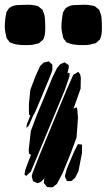

<svg xmlns="http://www.w3.org/2000/svg" viewBox="-64 -785 450 810"><path d="M149 -467 95 -337 80 -303 78 -302 58 -256 48 -245V-253L50 -263L59 -285L64 -298L59 -300L58 -313V-347L64 -406L85 -462L105 -506L120 -521L133 -524L142 -526L151 -518L157 -512V-501V-490ZM210 -407 95 -130 66 -61 47 -43 40 -47V-53L42 -66L53 -97L67 -132L59 -136L58 -141L57 -152L66 -232L91 -299L129 -390L156 -456L176 -497L189 -513L199 -518L209 -522L219 -515L226 -510V-499L220 -475L222 -478L230 -476L229 -463ZM265 -288 259 -205 235 -140 200 -54 176 -9 167 -2 158 5H146L135 4L128 -4L121 -13L122 -27L125 -36L123 -32L109 -18L94 -12L82 -18L75 -21L73 -30L70 -41L73 -54L104 -133L217 -406L245 -469L266 -482L274 -472L277 -457L276 -411L246 -326L255 -331L260 -332L262 -324ZM282 -140 267 -63 253 -35 237 -21H224H218L216 -27L210 -39L211 -47L218 -73L249 -146L261 -170L265 -177L274 -176L282 -175V-167ZM202 -733Q205 -737 207.5 -742Q210 -747 213 -750Q216 -753 221.5 -756Q227 -759 231 -760Q238 -763 246.5 -763.5Q255 -764 262 -764Q277 -765 293 -765Q309 -765 323 -762Q326 -761 330 -760.5Q334 -760 337 -758Q339 -757 341 -755Q343 -753 345 -751Q347 -750 349.5 -748Q352 -746 354 -744Q355 -743 356 -740.5Q357 -738 357 -736Q363 -724 364 -713Q365 -701 365.5 -690Q366 -679 366 -667Q366 -660 365.5 -652.5Q365 -645 364 -638Q363 -634 361 -627.5Q359 -621 357 -618Q355 -616 352.5 -614Q350 -612 349 -611Q347 -609 344.5 -607Q342 -605 340 -603Q337 -602 333.5 -601Q330 -600 327 -600Q313 -595 297 -595Q281 -595 266 -595Q255 -596 244.5 -597.5Q234 -599 224 -604Q222 -604 219.5 -605Q217 -606 216 -607Q214 -608 213 -610Q212 -612 211 -614Q209 -616 206.5 -619Q204 -622 203 -625Q202 -628 201 -631.5Q200 -635 200 -638Q194 -660 195.5 -685Q197 -710 202 -733ZM-37 -733Q-34 -737 -31.5 -742Q-29 -747 -26 -750Q-23 -753 -17.5 -756Q-12 -759 -8 -760Q-1 -763 7.5 -763.5Q16 -764 23 -764Q38 -765 54 -765Q70 -765 84 -762Q87 -761 91 -760.5Q95 -760 98 -758Q100 -757 102 -755Q104 -753 106 -751Q108 -750 110.5 -748Q113 -746 115 -744Q116 -743 117 -740.5Q118 -738 118 -736Q124 -724 125 -713Q126 -701 126.5 -690Q127 -679 127 -667Q127 -660 126.5 -652.5Q126 -645 125 -638Q124 -634 122 -627.5Q120 -621 118 -618Q116 -616 113.5 -614Q111 -612 110 -611Q108 -609 105.5 -607Q103 -605 101 -603Q98 -602 94.5 -601Q91 -600 88 -600Q74 -595 58 -595Q42 -595 27 -595Q16 -596 5.5 -597.5Q-5 -599 -15 -604Q-17 -604 -19.5 -605Q-22 -606 -23 -607Q-25 -608 -26 -610Q-27 -612 -28 -614Q-30 -616 -32.5 -619Q-35 -622 -36 -625Q-37 -628 -38 -631.5Q-39 -635 -39 -638Q-45 -660 -43.5 -685Q-42 -710 -37 -733Z"/></svg>

Font: Rubik Marker Hatch
Style: Regular
Weight: 400
Designer: Hubert and Fischer, NaN
Foundry: Hubert & Fischer, NaN
Version: Version 2.200